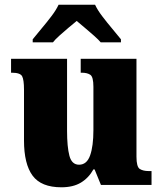

<svg xmlns="http://www.w3.org/2000/svg" viewBox="-20 -786 689 816"><path d="M241 10Q155 10 118.5 -39.5Q82 -89 82 -189V-405Q82 -447 74 -462Q66 -477 30 -477H27V-536H265V-230Q265 -162 275 -124Q285 -86 316 -86Q349 -86 363 -125.5Q377 -165 377 -233V-417Q377 -459 364 -468Q351 -477 327 -477H323V-536H560V-120Q560 -77 574 -68Q588 -59 612 -59H624V0H409L382 -66H377Q357 -30 324 -10Q291 10 241 10ZM119 -619Q134 -638 156 -664Q178 -690 198.5 -717Q219 -744 229 -766H384Q394 -744 414.5 -717Q435 -690 457 -664Q479 -638 494 -619V-606H408Q400 -616 381 -633Q362 -650 341 -667.5Q320 -685 306 -697Q291 -685 271 -668Q251 -651 232.5 -634.5Q214 -618 205 -606H119Z"/></svg>

Font: Noto Serif SemiCondensed Black
Style: Regular
Weight: 900
Width: 4
Designer: Monotype Design Team
Foundry: Monotype Imaging Inc.
Version: Version 2.014; ttfautohint (v1.8.4.7-5d5b)